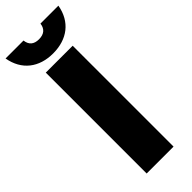

<svg xmlns="http://www.w3.org/2000/svg" viewBox="-335 -942 969 969"><g transform="rotate(-45 149.5 -457.0)"><path d="M54 0H246V-720H54ZM-39 -914C-22 -816 49 -762 149 -762C250 -762 321 -816 338 -914H210C206 -881 186 -863 149 -863C112 -863 93 -881 89 -914Z"/></g></svg>

Font: Aspekta 850
Style: Regular
Weight: 850
Designer: Ivo Dolenc
Version: Version 2.000